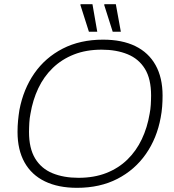

<svg xmlns="http://www.w3.org/2000/svg" viewBox="-20 -888 835 920"><path d="M349 12Q259 12 195 -19Q131 -50 97.5 -110Q64 -170 64 -256Q64 -284 66.5 -310Q69 -336 73 -361Q92 -461 144.5 -536.5Q197 -612 280.5 -655Q364 -698 474 -698Q565 -698 628.5 -667Q692 -636 725.5 -576Q759 -516 759 -430Q759 -403 757 -377Q755 -351 750 -325Q732 -226 679 -150Q626 -74 542.5 -31Q459 12 349 12ZM356 -36Q431 -36 489.5 -59Q548 -82 590.5 -123.5Q633 -165 659.5 -221Q686 -277 697 -343Q699 -354 700.5 -364.5Q702 -375 702.5 -386Q703 -397 703.5 -408Q704 -419 704 -430Q704 -510 674.5 -558Q645 -606 591.5 -628Q538 -650 467 -650Q393 -650 334.5 -627Q276 -604 233 -562.5Q190 -521 163.5 -465Q137 -409 126 -343Q124 -333 122.5 -322Q121 -311 120.5 -300Q120 -289 119.5 -278Q119 -267 119 -256Q119 -177 148.5 -128.5Q178 -80 231.5 -58Q285 -36 356 -36ZM406 -736 365 -865 367 -868H423L446 -736ZM520 -736 479 -865 481 -868H535L559 -736Z"/></svg>

Font: Archivo SemiBold Thin
Style: Italic
Weight: 250
Italic angle: -10°
Version: Version 2.001